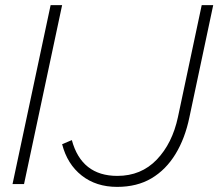

<svg xmlns="http://www.w3.org/2000/svg" viewBox="-20 -720 854 751"><path d="M29 0 178 -700H223L74 0ZM438 11Q356 11 299.5 -33.5Q243 -78 223 -156L261 -172Q299 -32 439 -32Q532 -32 593 -95.5Q654 -159 676 -262L769 -700H814L721 -262Q704 -179 666.5 -117.5Q629 -56 572.5 -22.5Q516 11 438 11Z"/></svg>

Font: Red Hat Display
Style: Italic
Weight: 300
Italic angle: -12°
Designer: Pentagram, MCKL
Foundry: Pentagram, MCKL
Version: Version 1.023